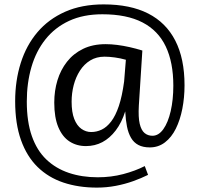

<svg xmlns="http://www.w3.org/2000/svg" viewBox="-20 -730 908 874"><path d="M421 124Q337 124 268.5 101Q200 78 151 30Q102 -18 75.5 -92.5Q49 -167 49 -269Q49 -363 74.5 -443.5Q100 -524 150.5 -583.5Q201 -643 276.5 -676.5Q352 -710 452 -710Q573 -710 654.5 -668.5Q736 -627 778 -545Q820 -463 820 -342Q820 -286 810 -235Q800 -184 780.5 -144.5Q761 -105 731 -82Q701 -59 662 -59Q631 -59 610 -70Q589 -81 576.5 -102.5Q564 -124 558 -154Q552 -184 550 -223Q534 -172 507 -136.5Q480 -101 446 -83Q412 -65 371 -65Q329 -65 296.5 -86Q264 -107 245.5 -151Q227 -195 227 -263Q227 -317 241.5 -364.5Q256 -412 285 -449Q314 -486 358 -507.5Q402 -529 461 -529Q486 -529 513.5 -525.5Q541 -522 570 -515.5Q599 -509 628 -500L612 -249Q609 -196 616 -166.5Q623 -137 638 -124.5Q653 -112 674 -112Q702 -112 723.5 -142Q745 -172 757 -224Q769 -276 769 -340Q769 -446 734.5 -518.5Q700 -591 628.5 -628Q557 -665 446 -665Q359 -665 294.5 -635Q230 -605 187 -551Q144 -497 123 -424.5Q102 -352 102 -268Q102 -176 125 -110.5Q148 -45 191 -4Q234 37 293.5 57Q353 77 425 77Q486 77 541 62.5Q596 48 639 26L654 66Q624 81 586.5 94.5Q549 108 507 116Q465 124 421 124ZM395 -129Q420 -129 443 -140Q466 -151 486 -177Q506 -203 521 -247.5Q536 -292 545 -359L553 -458Q528 -465 502.5 -468.5Q477 -472 456 -472Q419 -472 391 -455Q363 -438 344 -408.5Q325 -379 315.5 -342.5Q306 -306 306 -267Q306 -219 318 -188.5Q330 -158 350.5 -143.5Q371 -129 395 -129Z"/></svg>

Font: Georama SemiExpanded
Style: Regular
Weight: 400
Width: 6
Designer: Jean-Baptiste Levee
Foundry: Production Type
Version: Version 1.001